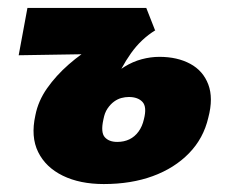

<svg xmlns="http://www.w3.org/2000/svg" viewBox="-20 -447 578 483"><path d="M241 16Q181 16 138 -5Q95 -26 76 -64.5Q57 -103 69 -157Q76 -193 98.5 -225Q121 -257 153 -285Q185 -313 222.5 -335Q260 -357 297 -371H371Q335 -349 309.5 -313Q284 -277 266.5 -233.5Q249 -190 240 -146Q233 -114 243.5 -102Q254 -90 275 -90Q292 -90 305.5 -96.5Q319 -103 328.5 -116Q338 -129 342 -147Q350 -178 338.5 -190.5Q327 -203 304 -203Q295 -203 285.5 -200.5Q276 -198 267 -191.5Q258 -185 250.5 -174Q243 -163 240 -146L218 -198Q234 -226 253 -246Q272 -266 293 -279Q314 -292 336.5 -298Q359 -304 381 -304Q426 -304 458.5 -286.5Q491 -269 504 -234.5Q517 -200 504 -151Q492 -99 455.5 -61.5Q419 -24 364.5 -4Q310 16 241 16ZM27 -308 49 -427H348L370 -371L276 -312Z"/></svg>

Font: Ysabeau Black
Style: Italic
Weight: 900
Italic angle: -12°
Version: Version 2.000;gftools[0.9.27.dev2+g8671c4b]